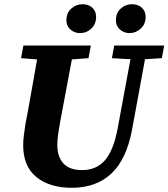

<svg xmlns="http://www.w3.org/2000/svg" viewBox="-20 -873 799 911"><path d="M321 18Q215 18 152.5 -33Q90 -84 90 -184Q90 -207 93.5 -233Q97 -259 101 -286L115 -360Q125 -417 135.5 -475Q146 -533 156 -591L80 -597L91 -657H411L400 -597L321 -591L265 -292Q260 -264 256 -237.5Q252 -211 252 -184Q252 -130 280.5 -98Q309 -66 370 -66Q437 -66 477.5 -112Q518 -158 538 -262L599 -592L511 -597L522 -657H759L748 -597L668 -592L607 -260Q581 -118 509 -50Q437 18 321 18ZM359 -716Q334 -716 314.5 -732.5Q295 -749 295 -777Q295 -812 318.5 -832.5Q342 -853 371 -853Q400 -853 418 -836.5Q436 -820 436 -793Q436 -759 413.5 -737.5Q391 -716 359 -716ZM594 -716Q569 -716 549.5 -732.5Q530 -749 530 -777Q530 -812 553 -832.5Q576 -853 606 -853Q635 -853 653 -836.5Q671 -820 671 -793Q671 -759 648 -737.5Q625 -716 594 -716Z"/></svg>

Font: Source Serif 4 SmText
Style: Bold Italic
Weight: 700
Italic angle: -12°
Designer: Frank Grießhammer
Foundry: Adobe
Version: Version 4.005;hotconv 1.1.0;makeotfexe 2.6.0